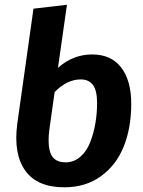

<svg xmlns="http://www.w3.org/2000/svg" viewBox="-20 -778 609 815"><path d="M371.1 -546.9Q452.1 -546.9 494.6 -491.2Q537.1 -435.5 537.1 -337.9Q537.1 -235.8 505.4 -156.5Q473.6 -77.1 408.4 -30Q343.3 17.1 252.9 17.1Q138.2 17.1 87.4 -53.5Q36.6 -124 53.2 -252L122.1 -741.2L264.2 -757.8L226.1 -490.2Q290.5 -546.9 371.1 -546.9ZM258.8 -88.9Q293.9 -88.9 321 -112.5Q348.1 -136.2 363 -174.6Q377.9 -212.9 385 -255.1Q392.1 -297.4 392.1 -340.8Q392.1 -394.5 374.3 -417.7Q356.4 -440.9 323.2 -440.9Q264.2 -440.9 211.9 -387.2L190.9 -237.8Q180.2 -165 194.8 -127Q209.5 -88.9 258.8 -88.9Z"/></svg>

Font: FiraGO SemiBold
Style: Italic
Weight: 600
Italic angle: -8°
Designer: bBox Type GmbH
Foundry: bBox Type GmbH
Version: Version 1.001;PS 001.001;hotconv 1.0.88;makeotf.lib2.5.64775